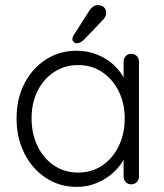

<svg xmlns="http://www.w3.org/2000/svg" viewBox="-20 -721 642 751"><path d="M493.5 -510.5Q506.8 -510.5 515.1 -501.8Q523.5 -493 523.5 -480.2V-30.2Q523.5 -17.8 514.8 -8.9Q506 0 493.5 0Q480.2 0 471.9 -8.9Q463.5 -17.8 463.5 -30.2V-149L481 -156.5Q481 -129.2 465.5 -99.9Q450 -70.5 423 -45.8Q396 -21 359.4 -5.5Q322.8 10 280.2 10Q212.8 10 159.4 -25.1Q106 -60.2 75.4 -120.9Q44.8 -181.5 44.8 -258Q44.8 -335.5 75.8 -395Q106.8 -454.5 159.9 -488.5Q213 -522.5 279.2 -522.5Q322.2 -522.5 359.8 -507.6Q397.2 -492.8 425.2 -466.8Q453.2 -440.8 468.9 -407.5Q484.5 -374.2 484.5 -337.8L463.5 -353.2V-480.2Q463.5 -492.8 471.9 -501.6Q480.2 -510.5 493.5 -510.5ZM285.5 -46Q338.5 -46 379.8 -73.6Q421 -101.2 444.4 -149.4Q467.8 -197.5 467.8 -258Q467.8 -316.5 444.4 -363.9Q421 -411.2 379.8 -438.9Q338.5 -466.5 285.5 -466.5Q233.5 -466.5 192.2 -439.6Q151 -412.8 127.2 -365.8Q103.5 -318.8 103.5 -258Q103.5 -197.5 126.9 -149.4Q150.2 -101.2 191.5 -73.6Q232.8 -46 285.5 -46ZM279.2 -551.8Q273.5 -551.8 268.1 -556.9Q262.8 -562 263 -569Q263 -575 268.2 -583.5L329.2 -678.8Q333.8 -686.5 342.1 -693.6Q350.5 -700.8 362.5 -700.8Q377.8 -700.8 386.6 -692.6Q395.5 -684.5 395.2 -669.5Q395 -662.5 392.4 -657.1Q389.8 -651.8 385.2 -646L310 -567.2Q303.8 -560.8 295.9 -556.2Q288 -551.8 279.2 -551.8Z"/></svg>

Font: Quicksand Variable Light
Style: Regular
Weight: 300
Designer: Andrew Paglinawan
Foundry: Andrew Paglinawan
Version: Version 3.004